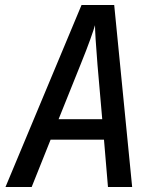

<svg xmlns="http://www.w3.org/2000/svg" viewBox="-20 -750 640 770"><path d="M2 0 307 -730H438L510 0H413L397 -190H183L107 0ZM215 -272H390L371 -490Q366 -550 363.5 -592Q361 -634 361 -649Q357 -634 342 -592Q327 -550 303 -491Z"/></svg>

Font: JetBrains Mono NL Medium
Style: Italic
Weight: 500
Italic angle: -9°
Monospace: yes
Designer: Philipp Nurullin, Konstantin Bulenkov
Foundry: JetBrains
Version: Version 2.305; ttfautohint (v1.8.4.7-5d5b)